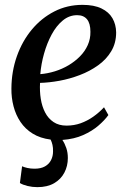

<svg xmlns="http://www.w3.org/2000/svg" viewBox="-20 -567 519 791"><path d="M134 204Q113 204 93.5 199.2Q74 194.5 62 187L71 118Q79.5 122 93 125Q106.5 128 122.5 128Q148.5 128 165.2 118.5Q182 109 190.2 92.8Q198.5 76.5 198.5 57Q199 42 196.2 30Q193.5 18 188.5 8Q145.5 2.5 114.8 -16.5Q84 -35.5 64.5 -64.5Q45 -93.5 35.8 -129Q26.5 -164.5 27 -202.5Q27.5 -273 49.5 -335.2Q71.5 -397.5 111 -445Q150.5 -492.5 203.8 -519.8Q257 -547 320 -547Q367.5 -547 398 -532.2Q428.5 -517.5 443.2 -492Q458 -466.5 458.5 -433.5Q458.5 -389.5 438.2 -355.8Q418 -322 384 -297.8Q350 -273.5 308.8 -257.8Q267.5 -242 224.8 -234.2Q182 -226.5 145 -225.5Q143 -191.5 148 -160Q153 -128.5 165.8 -103.8Q178.5 -79 200.5 -64.2Q222.5 -49.5 254 -49.5Q285 -49.5 312.2 -59.2Q339.5 -69 363.8 -86Q388 -103 408.5 -125L426.5 -93Q411.5 -72 385.5 -49.5Q359.5 -27 322.5 -10.5Q285.5 6 237 9.5Q247 24.5 253.2 43Q259.5 61.5 259.5 84Q259.5 117 245.2 144.2Q231 171.5 203 187.8Q175 204 134 204ZM146 -261.5Q176 -264 206 -273.2Q236 -282.5 262.5 -298.2Q289 -314 309.5 -334.8Q330 -355.5 341.5 -381.2Q353 -407 352.5 -436Q352.5 -470.5 338.5 -487.5Q324.5 -504.5 298 -504.5Q265 -504.5 238.5 -482.5Q212 -460.5 192.8 -424.8Q173.5 -389 161.5 -346.2Q149.5 -303.5 146 -261.5Z"/></svg>

Font: Merriweather 72pt Medium
Style: Italic
Weight: 500
Italic angle: -7.8°
Version: Version 2.101